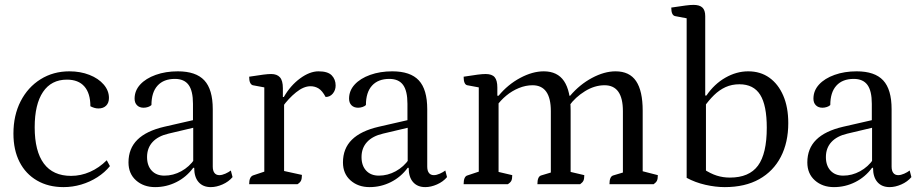

<svg xmlns="http://www.w3.org/2000/svg" viewBox="-20 -754 3769 786"><path d="M240 12Q178 12 131.5 -15Q85 -42 60 -91Q35 -140 35 -207Q35 -282 64.5 -339.5Q94 -397 146 -429.5Q198 -462 264 -462Q309 -462 346 -447.5Q383 -433 404.5 -408Q426 -383 426 -353Q426 -333 414.5 -321.5Q403 -310 383 -310Q374 -310 366 -312.5Q358 -315 350 -319Q350 -372 325.5 -400Q301 -428 254 -428Q190 -428 156 -377.5Q122 -327 122 -233Q122 -135 159.5 -84.5Q197 -34 271 -34Q311 -34 348.5 -50.5Q386 -67 417 -98L430 -74Q409 -48 378.5 -28.5Q348 -9 312.5 1.5Q277 12 240 12Z M615 12Q568 12 537 -15.5Q506 -43 506 -89Q506 -146 542.5 -182Q579 -218 652 -235L783 -265L770 -254V-329Q770 -382 752 -406.5Q734 -431 696 -431Q650 -431 625 -403.5Q600 -376 600 -324Q595 -319 586 -316Q577 -313 568 -313Q551 -313 541 -323Q531 -333 531 -350Q531 -383 554 -408Q577 -433 617.5 -447.5Q658 -462 708 -462Q782 -462 816.5 -425Q851 -388 851 -307V-72Q851 -55 858 -46Q865 -37 878 -37Q889 -37 902.5 -43Q916 -49 925 -56L932 -29Q916 -10 891 1Q866 12 843 12Q811 12 793 -8.5Q775 -29 775 -67H771Q743 -29 702 -8.5Q661 12 615 12ZM653 -35Q689 -35 722 -53Q755 -71 777 -103L771 -86V-236L784 -234L670 -207Q627 -197 604.5 -172.5Q582 -148 582 -111Q582 -76 601 -55.5Q620 -35 653 -35Z M1000 0Q1000 -30 1016 -36L1073 -55L1062 -38V-409L1074 -394L1015 -405Q1008 -407 1004 -415.5Q1000 -424 1000 -440Q1039 -446 1058 -448.5Q1077 -451 1090 -451Q1114 -451 1126 -437.5Q1138 -424 1138 -393V-351L1132 -357H1142Q1169 -404 1208.5 -433Q1248 -462 1284 -462Q1322 -462 1338 -445.5Q1354 -429 1354 -404Q1354 -385 1342.5 -371Q1331 -357 1313 -357Q1299 -383 1284 -392Q1269 -401 1251 -401Q1223 -401 1192 -376Q1161 -351 1136 -316L1143 -335V-39L1129 -57L1216 -38Q1216 -23 1212.5 -15Q1209 -7 1198 0Z M1493 12Q1446 12 1415 -15.5Q1384 -43 1384 -89Q1384 -146 1420.5 -182Q1457 -218 1530 -235L1661 -265L1648 -254V-329Q1648 -382 1630 -406.5Q1612 -431 1574 -431Q1528 -431 1503 -403.5Q1478 -376 1478 -324Q1473 -319 1464 -316Q1455 -313 1446 -313Q1429 -313 1419 -323Q1409 -333 1409 -350Q1409 -383 1432 -408Q1455 -433 1495.5 -447.5Q1536 -462 1586 -462Q1660 -462 1694.5 -425Q1729 -388 1729 -307V-72Q1729 -55 1736 -46Q1743 -37 1756 -37Q1767 -37 1780.5 -43Q1794 -49 1803 -56L1810 -29Q1794 -10 1769 1Q1744 12 1721 12Q1689 12 1671 -8.5Q1653 -29 1653 -67H1649Q1621 -29 1580 -8.5Q1539 12 1493 12ZM1531 -35Q1567 -35 1600 -53Q1633 -71 1655 -103L1649 -86V-236L1662 -234L1548 -207Q1505 -197 1482.5 -172.5Q1460 -148 1460 -111Q1460 -76 1479 -55.5Q1498 -35 1531 -35Z M1878 0Q1878 -32 1894 -36L1951 -55L1940 -41V-409L1952 -394L1893 -405Q1878 -408 1878 -440Q1916 -446 1935.5 -448.5Q1955 -451 1968 -451Q1994 -451 2005 -438Q2016 -425 2016 -396V-359L2012 -362H2021Q2059 -408 2109.5 -435Q2160 -462 2206 -462Q2262 -462 2289 -422Q2316 -382 2316 -301V-39L2304 -53L2372 -37Q2372 -22 2368.5 -14.5Q2365 -7 2355 0H2180Q2180 -32 2196 -36L2246 -51L2235 -37V-299Q2235 -405 2160 -405Q2132 -405 2104 -393.5Q2076 -382 2052.5 -362.5Q2029 -343 2013 -320L2021 -339V-39L2009 -53L2077 -37Q2077 -22 2073.5 -14.5Q2070 -7 2059 0ZM2475 0Q2475 -32 2491 -36L2541 -51L2530 -37V-299Q2530 -405 2455 -405Q2414 -405 2374.5 -380.5Q2335 -356 2310 -321L2299 -362H2314Q2353 -408 2403.5 -435Q2454 -462 2500 -462Q2557 -462 2584 -422Q2611 -382 2611 -301V-43L2599 -56L2673 -37Q2673 -22 2669.5 -14.5Q2666 -7 2656 0Z M2947 12Q2909 12 2867.5 2.5Q2826 -7 2791 -26V-692L2802 -677L2744 -688Q2728 -691 2728 -723Q2768 -729 2787 -731.5Q2806 -734 2819 -734Q2844 -734 2855.5 -723Q2867 -712 2867 -688V-357L2863 -363H2872Q2904 -410 2949.5 -436Q2995 -462 3043 -462Q3093 -462 3129.5 -436Q3166 -410 3186.5 -362.5Q3207 -315 3207 -250Q3207 -171 3176.5 -112Q3146 -53 3088 -20.5Q3030 12 2947 12ZM2968 -27Q3047 -27 3083 -76Q3119 -125 3119 -231Q3119 -323 3092 -366Q3065 -409 3007 -409Q2976 -409 2950.5 -397.5Q2925 -386 2903 -364.5Q2881 -343 2860 -313L2870 -336V-44L2860 -62Q2889 -43 2914.5 -35Q2940 -27 2968 -27Z M3394 12Q3347 12 3316 -15.5Q3285 -43 3285 -89Q3285 -146 3321.5 -182Q3358 -218 3431 -235L3562 -265L3549 -254V-329Q3549 -382 3531 -406.5Q3513 -431 3475 -431Q3429 -431 3404 -403.5Q3379 -376 3379 -324Q3374 -319 3365 -316Q3356 -313 3347 -313Q3330 -313 3320 -323Q3310 -333 3310 -350Q3310 -383 3333 -408Q3356 -433 3396.5 -447.5Q3437 -462 3487 -462Q3561 -462 3595.5 -425Q3630 -388 3630 -307V-72Q3630 -55 3637 -46Q3644 -37 3657 -37Q3668 -37 3681.5 -43Q3695 -49 3704 -56L3711 -29Q3695 -10 3670 1Q3645 12 3622 12Q3590 12 3572 -8.5Q3554 -29 3554 -67H3550Q3522 -29 3481 -8.5Q3440 12 3394 12ZM3432 -35Q3468 -35 3501 -53Q3534 -71 3556 -103L3550 -86V-236L3563 -234L3449 -207Q3406 -197 3383.5 -172.5Q3361 -148 3361 -111Q3361 -76 3380 -55.5Q3399 -35 3432 -35Z"/></svg>

Font: Pitagon Serif
Style: Regular
Weight: 400
Designer: Travis Tran
Foundry: Pitagon
Version: Version 1.000;gftools[0.9.26]